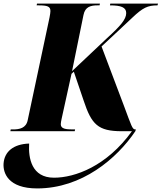

<svg xmlns="http://www.w3.org/2000/svg" viewBox="-92 -734 904 1074"><path d="M-34 0H326L328 -10H316C277 -10 248 -13 248 -39C248 -46 250 -58 253 -71L308 -321L321 -333L376 -171C420 -38 456 0 589 0H646C505 196 327 260 210 260C85 260 66 151 71 69C-18 72 -67 115 -72 180C-76 233 -47 320 116 320C366 320 562 153 665 0L668 -10H665C648 -10 644 -28 601 -143L476 -474L648 -635C707 -691 734 -704 789 -704L792 -714H525L523 -704C585 -704 614 -693 614 -661C614 -626 582 -589 506 -520L311 -336L375 -650C384 -697 417 -704 453 -704H465L467 -714H115L113 -704H125C173 -704 191 -698 190 -671C190 -663 188 -653 185 -636L63 -62C54 -17 17 -10 -20 -10H-32Z"/></svg>

Font: Noto Serif Display SemiCondensed Black
Style: Italic
Weight: 900
Width: 4
Italic angle: -12°
Designer: Monotype Design Team
Foundry: Monotype Imaging Inc.
Version: Version 2.009